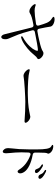

<svg xmlns="http://www.w3.org/2000/svg" viewBox="1058 -1904 884 3040"><g transform="rotate(90 1500.0 -384.0)"><path d="M483 -172 430 -386 415 -445Q412 -458 403.5 -465Q395 -472 383 -472Q376 -472 372 -471Q302 -458 260 -446Q218 -434 188 -415Q176 -407 159 -407Q135 -407 108.5 -423.5Q82 -440 63.5 -462Q45 -484 45 -497Q45 -507 56 -507Q67 -507 82 -500Q109 -490 151 -490Q214 -490 356 -512Q386 -517 386 -542Q386 -546 384 -556Q361 -636 344.5 -675Q328 -714 311.5 -732Q295 -750 266 -768Q246 -781 246 -790Q246 -797 257 -801.5Q268 -806 286 -806Q326 -806 363 -786.5Q400 -767 403 -730Q406 -708 414.5 -662Q423 -616 435 -562Q438 -546 448.5 -538.5Q459 -531 475 -534Q558 -548 632 -566Q757 -594 794 -621Q807 -630 823 -630Q844 -630 865.5 -617Q887 -604 901.5 -585.5Q916 -567 916 -552Q916 -538 903 -532Q892 -527 882 -517.5Q872 -508 851 -484Q846 -478 831 -460.5Q816 -443 799 -425Q751 -376 688 -332.5Q625 -289 575 -277L569 -276Q554 -276 554 -287Q554 -297 571 -305Q657 -352 716 -416Q758 -461 776 -502Q785 -523 785 -531Q785 -537 781 -539.5Q777 -542 769 -542L743 -540Q691 -534 545 -505L488 -494Q459 -488 459 -464Q459 -457 460 -453L475 -399Q503 -296 526.5 -233Q550 -170 576 -113Q578 -108 585 -92Q592 -76 595.5 -65Q599 -54 600 -45Q601 -37 601 -23Q601 6 591 22Q581 38 566 38Q553 38 540.5 24Q528 10 522 -16Q519 -25 483 -172Z M1076 -401Q1076 -413 1089 -413Q1097 -413 1117 -407Q1161 -394 1257.5 -388Q1354 -382 1446 -382L1495 -383Q1616 -386 1682.5 -395.5Q1749 -405 1802 -417Q1822 -422 1828 -422Q1849 -422 1871.5 -409Q1894 -396 1909 -378Q1924 -360 1924 -347Q1924 -328 1890 -331Q1740 -343 1591 -343Q1537 -343 1387.5 -334Q1238 -325 1195 -316Q1185 -314 1180 -314Q1157 -314 1133 -329.5Q1109 -345 1092.5 -366Q1076 -387 1076 -401Z M2380 14Q2361 14 2343 -10.5Q2325 -35 2325 -69Q2325 -95 2330 -133Q2344 -231 2345 -391L2346 -511Q2346 -628 2335 -683Q2324 -739 2299 -752Q2287 -758 2280.5 -764Q2274 -770 2274 -775Q2274 -785 2296 -785Q2307 -785 2313 -784Q2344 -780 2366.5 -766.5Q2389 -753 2401 -736Q2413 -719 2413 -706Q2413 -701 2410 -696Q2401 -683 2399 -651Q2397 -619 2396 -546V-499Q2396 -466 2429 -460Q2529 -442 2600 -407Q2671 -372 2700 -329Q2725 -293 2725 -262Q2725 -244 2716.5 -232.5Q2708 -221 2696 -221Q2681 -221 2669 -240Q2596 -363 2436 -423Q2428 -426 2421 -426Q2410 -426 2403 -417.5Q2396 -409 2395 -394L2394 -350L2392 -283Q2393 -181 2403 -97Q2407 -47 2407 -37Q2407 -22 2404 -11Q2398 14 2380 14ZM2738 -588Q2732 -605 2721.5 -618Q2711 -631 2681 -649Q2670 -655 2670 -663Q2670 -673 2683 -673Q2691 -673 2703 -667Q2760 -639 2785.5 -615Q2811 -591 2811 -573Q2811 -562 2803 -556Q2795 -550 2783 -550Q2764 -550 2751 -565Q2745 -572 2738 -588ZM2652 -534Q2645 -553 2634.5 -566.5Q2624 -580 2593 -599Q2582 -607 2582 -614Q2582 -618 2585.5 -620.5Q2589 -623 2595 -623Q2603 -623 2616 -617Q2671 -586 2695.5 -561Q2720 -536 2720 -518Q2720 -507 2712 -501Q2704 -495 2693 -495Q2672 -495 2662 -511Q2656 -521 2652 -534Z"/></g></svg>

Font: Hina Mincho
Style: Regular
Weight: 400
Designer: satsuyako
Foundry: satsuyako
Version: Version 1.100